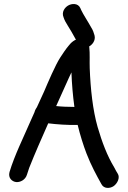

<svg xmlns="http://www.w3.org/2000/svg" viewBox="-20 -866 636 952"><path d="M448.6 -691C444.7 -704.5 441.3 -715.9 431.1 -731.9C419.6 -753.4 390.9 -797.4 382.7 -815.9L378.3 -825.9C366.9 -851.5 335.2 -849.3 317 -838.1C300.6 -828 284.4 -806.3 295.1 -780.2C300.5 -764.5 304.8 -757 315.7 -739.4C328.3 -720.3 339.9 -698.9 351.3 -678.5C354.5 -672.8 358.3 -666.2 358.6 -665.3L361 -655.4C368.5 -627.6 397.9 -625 417.3 -633.3C436.7 -641.6 455.6 -665 448.6 -691ZM365.1 -246.7C377 -197.1 393.4 -145.1 409 -104.6C431.2 -46.8 458.1 2.6 483 47.2C495 70.7 524.8 69.3 542.9 57.2C560.7 45.4 577.8 14.9 563 -6.3C556.9 -15 555.9 -18.7 545.9 -36.8C511.5 -93.5 485.9 -161.4 464 -236.2C439.8 -321.1 428.8 -425.4 424.9 -527.3C423.6 -562.9 426.3 -599.2 422.7 -631.6C421.5 -651.7 405.4 -672.5 381 -673.8C351.3 -675.3 330.3 -652.2 320.6 -639.7C304.7 -620.9 290.8 -599 279 -581.2C254.7 -544.2 217.3 -456.2 198.9 -412.8L163.4 -335.3C160.7 -331.2 154 -322.1 150.8 -309.1C143.5 -292.7 135.7 -275.2 128.8 -259.8C97.1 -186 52.3 -96.6 27.3 -13.3C18.9 16.4 39.8 34.2 59.3 36.6C78.4 39 106.1 26.9 113.9 -0.7C117.4 -12.2 117.7 -13.5 124.8 -33.8C152.9 -104.8 187 -182 219.1 -254.5C260.8 -249.4 317.4 -245 365.1 -246.7ZM258.5 -340.1C278.8 -385 298.2 -428.5 321.5 -480C326.3 -490.7 330.3 -499.2 334.2 -507C336.3 -448.9 341.2 -392.2 348.9 -335.7C348.1 -335.8 344.6 -335.9 341.3 -336C316.8 -336 284.9 -337.1 258.5 -340.1Z"/></svg>

Font: Just Breathe
Style: BdObl3
Weight: 400
Foundry: Cannot Into Space Fonts
Version: Version 0.72